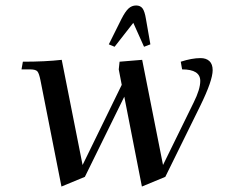

<svg xmlns="http://www.w3.org/2000/svg" viewBox="-20 -663 826 697"><path d="M58.1 -411.1 63 -439Q144.5 -439 204.1 -445.8L279.8 -64L421.9 -355L411.1 -411.1L414.1 -439L496.1 -445.8L571.8 -64L683.1 -291Q707 -338.9 707 -369.1Q707 -411.1 641.1 -411.1L636.2 -439Q676.8 -452.1 708 -452.1Q728.5 -452.1 740.2 -441.2Q752 -430.2 752 -408.2Q752 -370.6 707 -278.8L580.1 -21L495.1 14.2L431.2 -312L288.1 -21L203.1 14.2L127 -371.1Q122.1 -396 116 -403.6Q109.9 -411.1 88.9 -411.1ZM375 -502 420.9 -594.2Q434.6 -621.1 446.5 -632.1Q458.5 -643.1 474.1 -643.1Q489.7 -643.1 497.6 -632.3Q505.4 -621.6 509.8 -594.2L525.9 -502L502.9 -493.2L463.9 -580.1L396 -493.2Z"/></svg>

Font: Dihjauti
Style: Bold Italic
Weight: 700
Italic angle: -9°
Designer: T. Christopher White
Version: Version 3.0.0